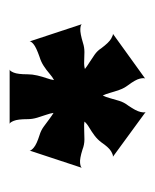

<svg xmlns="http://www.w3.org/2000/svg" viewBox="18 -756 322 398"><g transform="rotate(-90 179.0 -557.0)"><path d="M146 -416 53 -484Q56 -483 64 -487.5Q72 -492 83 -508Q89 -516 97 -522Q105 -528 113.5 -533Q122 -538 126 -543Q120 -544 110 -543.5Q100 -543 89 -543Q78 -543 68 -547Q49 -553 40 -552Q31 -551 30 -548L66 -657Q65 -654 72 -648Q79 -642 98 -636Q108 -633 116 -627Q124 -621 131.5 -615.5Q139 -610 144 -607Q143 -614 140 -622.5Q137 -631 134 -641Q131 -651 131 -661Q131 -681 127.5 -689.5Q124 -698 121 -698H234Q231 -698 227.5 -689.5Q224 -681 224 -661Q224 -651 221.5 -640.5Q219 -630 216 -621.5Q213 -613 212 -606Q218 -609 225.5 -615.5Q233 -622 241.5 -627.5Q250 -633 260 -636Q280 -643 286.5 -648.5Q293 -654 292 -657L328 -548Q327 -551 318 -551.5Q309 -552 289 -546Q280 -543 270 -543Q260 -543 251 -543.5Q242 -544 235 -542Q240 -538 248 -533Q256 -528 264.5 -522Q273 -516 278 -508Q290 -492 298 -487.5Q306 -483 308 -484L215 -417Q217 -419 215 -428Q213 -437 201 -453Q195 -461 191.5 -471Q188 -481 185.5 -490Q183 -499 180 -505Q177 -499 174.5 -490Q172 -481 169 -471Q166 -461 159 -452Q148 -436 146 -427Q144 -418 146 -416Z"/></g></svg>

Font: Red Rose SemiBold
Style: Regular
Weight: 600
Designer: Jaikishan Patel
Version: Version 2.000